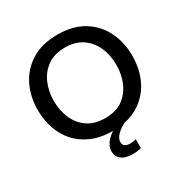

<svg xmlns="http://www.w3.org/2000/svg" viewBox="-207 -894 1230 1275"><g transform="rotate(-30 408.0 -257.0)"><path d="M411.5 12Q318.5 12 249.8 -17.5Q181 -47 135.5 -98.2Q90 -149.5 67.8 -216Q45.5 -282.5 45.5 -357Q45.5 -460.5 87.2 -544.2Q129 -628 209.8 -677.2Q290.5 -726.5 408 -726.5Q527 -726.5 607.5 -676.8Q688 -627 729 -543.2Q770 -459.5 770 -357Q770 -251.5 728 -168Q686 -84.5 605.8 -36.2Q525.5 12 411.5 12ZM648 -357Q648 -433 620.5 -494.2Q593 -555.5 539.8 -591.5Q486.5 -627.5 409 -627.5Q328.5 -627.5 275 -590Q221.5 -552.5 194.8 -490.8Q168 -429 168 -357Q168 -285 194 -223.5Q220 -162 273.5 -124.5Q327 -87 409 -87Q491 -87 543.8 -125Q596.5 -163 622.2 -224.8Q648 -286.5 648 -357ZM451 211.5Q391 211.5 361.5 187.8Q332 164 332 127Q332 89 358 57.2Q384 25.5 430 -0.5V-22.5L486 -27.5L508.5 0Q468.5 19.5 441.2 46.2Q414 73 414 101Q414 122 428.2 132Q442.5 142 466.5 142Q482.5 142 494 139.8Q505.5 137.5 512.5 135V202.5Q501.5 206.5 484.8 209Q468 211.5 451 211.5Z"/></g></svg>

Font: Heraclito Medium
Style: Regular
Weight: 500
Designer: Kostas Bartsokas (font) & Cristiano Sobral (main changes)
Foundry: Kostas Bartsokas (font) & Cristiano Sobral (main changes)
Version: Version 1.00;July 8, 2020;FontCreator 13.0.0.2655 64-bit